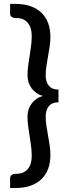

<svg xmlns="http://www.w3.org/2000/svg" viewBox="-20 -790 344 960"><path d="M272.5 -278.5Q240 -278.5 224.2 -259Q208.5 -239.5 208.5 -208Q208.5 -184 212.2 -160Q216 -136 220.2 -112Q224.5 -88 228.2 -63.8Q232 -39.5 232 -14.5Q232 22 221.2 52.2Q210.5 82.5 188.8 104.2Q167 126 134.2 138Q101.5 150 57.5 150H30.5V101.5Q30.5 90 39 84.5Q47.5 79 54 79H61.5Q98 79 118.2 55.8Q138.5 32.5 138.5 -8Q138.5 -35.5 135.2 -61Q132 -86.5 128 -111Q124 -135.5 120.8 -159.2Q117.5 -183 117.5 -207Q117.5 -244.5 138.5 -272.5Q159.5 -300.5 194.5 -310.5Q177 -315 162.8 -324.8Q148.5 -334.5 138.5 -348Q128.5 -361.5 123 -378.2Q117.5 -395 117.5 -413.5Q117.5 -437.5 120.8 -461.2Q124 -485 128 -509.5Q132 -534 135.2 -559.2Q138.5 -584.5 138.5 -612.5Q138.5 -653 118.2 -676.5Q98 -700 61.5 -700H54Q47.5 -700 39 -705.2Q30.5 -710.5 30.5 -722V-770.5H57.5Q101.5 -770.5 134.2 -758.5Q167 -746.5 188.8 -724.8Q210.5 -703 221.2 -672.8Q232 -642.5 232 -606Q232 -581 228.2 -556.8Q224.5 -532.5 220.2 -508.5Q216 -484.5 212.2 -460.5Q208.5 -436.5 208.5 -412.5Q208.5 -381 224.2 -361.5Q240 -342 272.5 -342Z"/></svg>

Font: LatoLatin Semibold
Style: Regular
Weight: 600
Designer: Lukasz Dziedzic with Adam Twardoch and Botio Nikoltchev
Foundry: tyPoland Lukasz Dziedzic
Version: Version 2.015; 2015-08-06; http://www.latofonts.com/